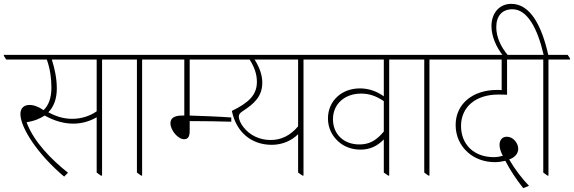

<svg xmlns="http://www.w3.org/2000/svg" viewBox="-42 -907 2980 997"><path d="M291 10 311 -10C227 -77 134 -169 96 -272C113 -275 131 -279 149 -286C164 -292 178 -299 190 -307C241 -279 289 -265 339 -265C386 -265 427 -279 460 -298V-11L482 5H488V-598H599V-603L588 -622H-22V-617L-10 -598H201C218 -550 225 -502 225 -452C225 -396 209 -358 184 -335C158 -353 134 -362 111 -362C82 -362 64 -345 64 -315C64 -244 154 -105 291 10ZM253 -447C253 -498 243 -548 227 -598H460V-329C424 -304 380 -290 333 -290C294 -290 255 -299 209 -324C239 -354 253 -397 253 -447Z M691 5H696V-598H808V-603L796 -622H555V-617L567 -598H669V-11Z M914 -184C936 -184 943 -200 943 -228V-278C954 -278 967 -278 976 -278C1012 -278 1097 -277 1159 -275V-297C1089 -302 1004 -305 943 -307V-598H1139V-603L1128 -622H769V-617L781 -598H915V-307C912 -307 908 -307 904 -307C862 -307 843 -293 843 -267C843 -231 882 -184 914 -184Z M1369 -155C1425 -155 1472 -177 1506 -210V-11L1529 5H1534V-598H1646V-603L1634 -622H1095V-617L1107 -598H1254C1278 -560 1292 -524 1292 -482C1292 -414 1250 -374 1162 -331C1185 -219 1265 -155 1369 -155ZM1222 -247C1207 -266 1198 -287 1198 -302C1198 -313 1205 -321 1217 -329C1279 -369 1320 -407 1320 -478C1320 -518 1305 -558 1280 -598H1506V-251C1466 -204 1420 -180 1363 -180C1308 -180 1256 -203 1222 -247Z M1830 -130C1878 -130 1917 -148 1951 -183V-11L1974 5H1979V-598H2091V-603L2079 -622H1601V-617L1613 -598H1951V-407C1913 -434 1871 -448 1827 -448C1731 -448 1661 -382 1661 -292C1661 -244 1681 -203 1714 -173C1743 -146 1784 -130 1830 -130ZM1687 -288C1687 -367 1748 -421 1833 -421C1875 -421 1910 -409 1951 -382V-224C1911 -176 1875 -157 1824 -157C1743 -157 1687 -210 1687 -288Z M2183 5H2188V-598H2300V-603L2288 -622H2047V-617L2059 -598H2161V-11Z M2675 70 2705 58C2670 22 2632 -27 2602 -79C2628 -88 2649 -107 2649 -134C2649 -164 2623 -197 2590 -197C2566 -197 2552 -180 2552 -155C2552 -136 2559 -117 2569 -98C2555 -94 2539 -91 2522 -91C2420 -91 2352 -156 2352 -253C2352 -352 2429 -416 2545 -416C2562 -416 2573 -416 2591 -415V-598H2710V-603L2698 -622H2256V-617L2268 -598H2563V-439C2556 -440 2547 -440 2539 -440C2412 -440 2324 -367 2324 -258C2324 -200 2348 -150 2388 -115C2423 -84 2472 -65 2528 -65C2546 -65 2565 -68 2582 -72C2607 -24 2637 22 2675 70Z M2801 5H2806V-598H2918V-603L2906 -622H2805C2771 -773 2712 -887 2613 -887C2551 -887 2510 -839 2510 -771C2510 -718 2536 -660 2570 -618H2597C2559 -663 2535 -714 2535 -766C2535 -826 2567 -859 2619 -859C2697 -859 2750 -757 2781 -622H2665V-617L2677 -598H2779V-11Z"/></svg>

Font: Noto Serif Devanagari SemiCondensed Thin
Style: Regular
Weight: 100
Width: 4
Designer: Universal Thirst, Indian Type Foundry and the Monotype Design Team
Foundry: Monotype Imaging Inc.
Version: Version 2.004